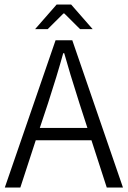

<svg xmlns="http://www.w3.org/2000/svg" viewBox="-20 -837 570 857"><path d="M139.6 -210.9 70.8 0H1.5L228 -657.2H302.7L528.8 0H456.5L388.2 -210.9ZM334.5 -376Q289.6 -516.6 266.6 -599.6H262.2Q234.4 -499 194.3 -376L157.7 -266.1H370.1ZM232.9 -816.9H297.4L393.6 -707H337.4L267.1 -776.9H263.2L192.9 -707H136.7Z"/></svg>

Font: Varta
Style: Light
Weight: 300
Designer: Joana Correia, Viktoriya Grabowska, Eben Sorkin
Foundry: Sorkin Type
Version: Version 1.002; ttfautohint (v1.3) -l 8 -r 24 -G 200 -x 12 -H